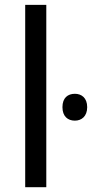

<svg xmlns="http://www.w3.org/2000/svg" viewBox="-20 -780 383 800"><path d="M172.9 -759.8H85V0H172.9ZM240.2 -333.5C240.2 -294.9 262.7 -277.3 292 -277.3C319.3 -277.3 343.3 -294.9 343.3 -333.5C343.3 -372.6 319.3 -389.2 292 -389.2C262.7 -389.2 240.2 -372.6 240.2 -333.5Z"/></svg>

Font: Noto Reveo Sans
Style: Regular
Weight: 400
Designer: Monotype Design team
Foundry: Monotype Imaging Inc.
Version: Version 1.04